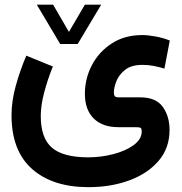

<svg xmlns="http://www.w3.org/2000/svg" viewBox="-20 -541 761 805"><path d="M232.4 -356.4 134.3 -521.5H202.6L269 -407.2L335.9 -521.5H404.3L305.7 -356.4ZM201.7 -262.2Q180.2 -209.5 165.5 -154.3Q150.9 -99.1 150.9 -54.7Q150.9 37.1 197 77.6Q243.2 118.2 348.6 118.7Q404.3 118.7 456.1 105Q507.8 91.3 541 66.9Q574.2 42.5 574.2 9.8Q574.2 -1 570.1 -4.4Q565.9 -7.8 549.3 -7.8H475.6Q409.7 -7.8 372.8 -44.4Q335.9 -81.1 335.9 -147.9Q335.9 -211.4 365.2 -267.6Q394.5 -323.7 448.5 -358.9Q502.4 -394 577.1 -394Q599.6 -394 631.8 -388.2Q664.1 -382.3 691.9 -371.1L669.4 -253.4Q648.4 -259.8 625.5 -264.4Q602.5 -269 577.1 -269Q530.8 -269 504.6 -248.3Q478.5 -227.5 468 -200.4Q457.5 -173.3 457.5 -154.3Q457.5 -141.6 461.7 -137.2Q465.8 -132.8 480.5 -132.8H568.4Q633.8 -132.8 662.4 -93Q690.9 -53.2 690.9 3.9Q690.9 79.6 645 133.3Q599.1 187 522 215.3Q444.8 243.7 351.1 243.7Q200.7 243.7 114.5 167.5Q28.3 91.3 28.3 -58.1Q28.3 -116.2 45.7 -179.7Q63 -243.2 90.3 -307.6Z"/></svg>

Font: Vazir UI
Style: Bold-UI
Weight: 700
Designer: Saber Rastikerdar
Foundry: Saber Rastikerdar
Version: Version 30.1.0